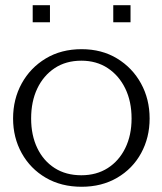

<svg xmlns="http://www.w3.org/2000/svg" viewBox="-20 -700 618 734"><path d="M292 14Q214 14 155 -20.5Q96 -55 63 -114.5Q30 -174 30 -247Q30 -321 63 -381Q96 -441 155 -476.5Q214 -512 292 -512Q369 -512 427.5 -476.5Q486 -441 519 -381Q552 -321 552 -247Q552 -174 519.5 -114.5Q487 -55 428 -20.5Q369 14 292 14ZM291 -30Q349 -30 392 -57.5Q435 -85 459 -134Q483 -183 483 -247Q483 -312 459 -361.5Q435 -411 392 -439.5Q349 -468 291 -468Q232 -468 189 -439.5Q146 -411 122.5 -361.5Q99 -312 99 -247Q99 -183 122.5 -134Q146 -85 189 -57.5Q232 -30 291 -30ZM105 -615V-680H171V-615ZM413 -615V-680H479V-615Z"/></svg>

Font: Panamera
Style: Regular
Weight: 400
Designer: Bastien Sozeau
Foundry: NBR — Bastien Sozeau
Version: Version 3.002; ttfautohint (v1.8.4.7-5d5b);gftools[0.9.33]